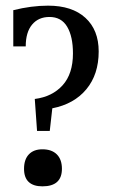

<svg xmlns="http://www.w3.org/2000/svg" viewBox="-20 -646 411 679"><path d="M329 -464Q329 -383 285.5 -330.5Q242 -278 165 -263L156 -183H111L103 -296Q165 -304 201.5 -344.5Q238 -385 238 -457Q238 -517 217.5 -551.5Q197 -586 155 -586Q116 -586 93.5 -559Q71 -532 71 -482H27V-610Q91 -626 150 -626Q235 -626 282 -583Q329 -540 329 -464ZM199 -49Q199 13 130 13Q98 13 81.5 -2.5Q65 -18 65 -49Q65 -82 82 -100Q99 -118 130 -118Q163 -118 181 -100Q199 -82 199 -49Z"/></svg>

Font: Gupter Medium
Style: Regular
Weight: 500
Designer: Octavio Pardo
Version: Version 1.000